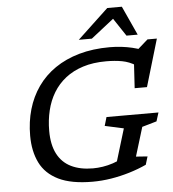

<svg xmlns="http://www.w3.org/2000/svg" viewBox="-61 -984 944 1049"><g transform="rotate(-5 411.0 -459.0)"><path d="M413 -62.5Q439 -62.5 466.8 -66.8Q494.5 -71 523.2 -80.5Q552 -90 581.5 -106L535.5 -54.5L599.5 -265.5L496.5 -288L510.5 -335.5H795.5L780.5 -288L700.5 -265L652 -106L715 -101.5L701.5 -57Q657 -36.5 607.2 -21.5Q557.5 -6.5 506.2 1.8Q455 10 404.5 10Q288 10 218 -24.2Q148 -58.5 117 -121.5Q86 -184.5 86 -270Q86 -346.5 105.5 -414Q125 -481.5 163.8 -536.8Q202.5 -592 260 -631.5Q317.5 -671 392.8 -692.5Q468 -714 561 -714Q595.5 -714 626.2 -710.2Q657 -706.5 684.2 -700Q711.5 -693.5 735.5 -684.5L707.5 -683L770.5 -738.5H822L745 -479H677.5L687 -636L698 -601.5Q661.5 -624.5 622 -631.8Q582.5 -639 535 -639Q463 -639 407.5 -621.2Q352 -603.5 311.2 -571.5Q270.5 -539.5 244 -495.8Q217.5 -452 204.8 -399Q192 -346 192 -287Q192 -211 218 -161Q244 -111 293.5 -86.8Q343 -62.5 413 -62.5ZM396.5 -769 566.5 -928.5H646.5L719.5 -769H658L585 -879H608L468 -769Z"/></g></svg>

Font: Newsreader 7pt
Style: Italic
Weight: 400
Italic angle: -17°
Designer: Hugues Gentile
Foundry: Production Type
Version: Version 1.003